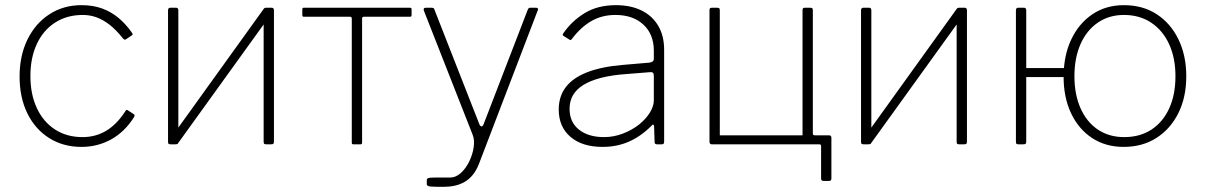

<svg xmlns="http://www.w3.org/2000/svg" viewBox="-20 -560 4679 745"><path d="M296 -540Q341 -540 376.5 -527Q412 -514 440.5 -490Q469 -466 492 -433Q497 -426 492 -423L468 -407Q463 -404 457 -411Q430 -445 404.5 -464.5Q379 -484 354 -493Q329 -502 301 -502Q240 -502 194 -472.5Q148 -443 123 -389.5Q98 -336 98 -265Q98 -194 123 -140.5Q148 -87 193.5 -57.5Q239 -28 300 -28Q351 -28 392 -52.5Q433 -77 466 -128Q469 -133 471 -133.5Q473 -134 476 -132L499 -117Q504 -114 501 -107Q483 -78 460.5 -56Q438 -34 412 -19.5Q386 -5 357 2.5Q328 10 296 10Q225 10 170.5 -24.5Q116 -59 86 -120.5Q56 -182 56 -263Q56 -344 86.5 -406.5Q117 -469 171.5 -504.5Q226 -540 296 -540Z M672 -520V-12Q672 -5 670 -2.5Q668 0 660 0H643Q636 0 634 -2Q632 -4 632 -10V-520Q632 -530 641 -530H663Q672 -530 672 -520ZM1043 -520V-12Q1043 -5 1041 -2.5Q1039 0 1031 0H1014Q1007 0 1005 -2Q1003 -4 1003 -10V-520Q1003 -530 1012 -530H1034Q1043 -530 1043 -520ZM1005 -528 1031 -504 670 -3 644 -26Z M1571 -495H1392Q1385 -495 1385 -488V-6Q1385 0 1379 0H1351Q1345 0 1345 -6V-488Q1345 -495 1338 -495H1159Q1153 -495 1153 -501V-524Q1153 -530 1159 -530H1571Q1577 -530 1577 -524V-501Q1577 -495 1571 -495Z M1700 165Q1671 165 1653.5 164Q1636 163 1636 155V140Q1636 133 1641.5 131Q1647 129 1665 129H1725Q1749 129 1768.5 111Q1788 93 1801 66Q1814 39 1818 11Q1822 -17 1814 -37L1625 -518Q1623 -523 1624.5 -526.5Q1626 -530 1633 -530H1654Q1659 -530 1662 -528.5Q1665 -527 1666 -522L1840 -78Q1844 -69 1849 -69.5Q1854 -70 1858 -82L2028 -523Q2030 -527 2032 -528.5Q2034 -530 2038 -530H2060Q2065 -530 2067 -527Q2069 -524 2067 -521L1838 77Q1828 102 1814 119Q1800 136 1782.5 146Q1765 156 1744.5 160.5Q1724 165 1700 165Z M2508 -72Q2467 -31 2420.5 -10.5Q2374 10 2318 10Q2239 10 2193.5 -29Q2148 -68 2148 -135Q2148 -186 2175.5 -222Q2203 -258 2258 -279.5Q2313 -301 2395 -308L2500 -317Q2508 -318 2512.5 -321.5Q2517 -325 2517 -332V-363Q2517 -427 2476.5 -464.5Q2436 -502 2368 -502Q2316 -502 2275 -478.5Q2234 -455 2200 -410Q2197 -406 2195 -405Q2193 -404 2190 -406L2166 -421Q2164 -423 2163.5 -425Q2163 -427 2166 -431Q2198 -478 2248.5 -509Q2299 -540 2370 -540Q2427 -540 2469 -519.5Q2511 -499 2534 -460Q2557 -421 2557 -367V-10Q2557 -4 2554.5 -2Q2552 0 2547 0H2529Q2525 0 2522.5 -2Q2520 -4 2520 -9L2518 -70Q2516 -82 2508 -72ZM2517 -266Q2517 -282 2503 -280L2414 -273Q2355 -269 2312.5 -258Q2270 -247 2243 -230Q2216 -213 2203 -190Q2190 -167 2190 -138Q2190 -86 2226.5 -57Q2263 -28 2324 -28Q2361 -28 2396.5 -41.5Q2432 -55 2460 -77Q2488 -100 2502.5 -124.5Q2517 -149 2517 -171V-266Z M2742 0Q2733 0 2733 -10V-520Q2733 -526 2735 -528Q2737 -530 2744 -530H2761Q2769 -530 2771 -528Q2773 -526 2773 -518V-35H3094V-520Q3094 -526 3096 -528Q3098 -530 3105 -530H3122Q3130 -530 3132 -528Q3134 -526 3134 -518V-10Q3134 0 3125 0ZM3176 142Q3166 142 3166 133V7Q3166 0 3159 0H3115V-35H3134V-42Q3134 -35 3141 -35H3197Q3206 -35 3206 -25V132Q3206 137 3204 139.5Q3202 142 3197 142Z M3361 -520V-12Q3361 -5 3359 -2.5Q3357 0 3349 0H3332Q3325 0 3323 -2Q3321 -4 3321 -10V-520Q3321 -530 3330 -530H3352Q3361 -530 3361 -520ZM3732 -520V-12Q3732 -5 3730 -2.5Q3728 0 3720 0H3703Q3696 0 3694 -2Q3692 -4 3692 -10V-520Q3692 -530 3701 -530H3723Q3732 -530 3732 -520ZM3694 -528 3720 -504 3359 -3 3333 -26Z M3962 -520V-12Q3962 -5 3960 -2.5Q3958 0 3950 0H3933Q3926 0 3924 -2Q3922 -4 3922 -10V-520Q3922 -530 3931 -530H3953Q3962 -530 3962 -520ZM3952 -261Q3946 -261 3946 -267V-290Q3946 -296 3952 -296H4124Q4130 -296 4130 -290V-267Q4130 -261 4124 -261ZM4340 10Q4270 10 4217.5 -24.5Q4165 -59 4136 -120.5Q4107 -182 4107 -262Q4107 -344 4136.5 -406.5Q4166 -469 4218.5 -504.5Q4271 -540 4341 -540Q4414 -540 4468 -505Q4522 -470 4552.5 -407.5Q4583 -345 4583 -264Q4583 -183 4552.5 -121.5Q4522 -60 4467.5 -25Q4413 10 4340 10ZM4342 -28Q4404 -28 4448.5 -57.5Q4493 -87 4517 -140Q4541 -193 4541 -264Q4541 -335 4516.5 -388.5Q4492 -442 4447 -472Q4402 -502 4341 -502Q4283 -502 4239.5 -472Q4196 -442 4172.5 -388.5Q4149 -335 4149 -264Q4149 -194 4172.5 -140.5Q4196 -87 4239.5 -57.5Q4283 -28 4342 -28Z"/></svg>

Font: Libre Franklin Thin
Style: Regular
Weight: 100
Designer: Pablo Impallari, Rodrigo Fuenzalida, Nhung Nguyen
Foundry: Impallari Type
Version: Version 3.000